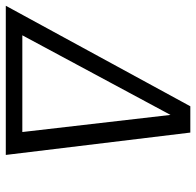

<svg xmlns="http://www.w3.org/2000/svg" viewBox="-104 -650 677 663"><g transform="rotate(90 234.5 -318.5)"><path d="M438 0H-77.1L270 -637.2H360.8ZM358.9 -57.1 299.8 -568.8 24.9 -57.1Z"/></g></svg>

Font: Anonymous Pro
Style: Italic
Weight: 400
Italic angle: -12°
Monospace: yes
Designer: Mark Simonson
Version: Version 1.003